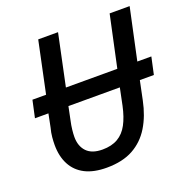

<svg xmlns="http://www.w3.org/2000/svg" viewBox="-129 -834 940 965"><g transform="rotate(-20 341.0 -352.0)"><path d="M281 10Q212 10 166 -13.5Q120 -37 96.5 -81.5Q73 -126 73 -187Q73 -205 75 -228Q77 -251 84 -277L98 -347H26L46 -439H119L177 -714H283L225 -439H500L559 -714H666L607 -439H682L662 -347H587L566 -246Q550 -168 515 -110.5Q480 -53 423 -21.5Q366 10 281 10ZM292 -83Q341 -83 374.5 -102.5Q408 -122 428.5 -160.5Q449 -199 461 -255L480 -347H205L190 -274Q185 -252 182.5 -229.5Q180 -207 180 -191Q180 -141 208 -112Q236 -83 292 -83Z"/></g></svg>

Font: Noto Sans Display Medium
Style: Italic
Weight: 500
Italic angle: -12°
Designer: Monotype Design Team
Foundry: Monotype Imaging Inc.
Version: Version 2.003